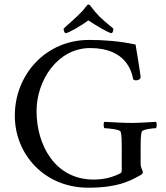

<svg xmlns="http://www.w3.org/2000/svg" viewBox="-20 -829 740 854"><path d="M521.5 -170.9V-72.3C521.5 -65.4 520.5 -60.5 514.6 -57.6C485.4 -43 447.3 -30.3 396.5 -30.3C225.6 -30.3 142.6 -182.6 142.6 -335C142.6 -471.7 236.3 -615.2 380.9 -615.2C543.9 -615.2 566.4 -506.8 572.3 -476.6C574.2 -473.6 579.1 -471.7 585 -471.7C594.7 -471.7 605.5 -476.6 605.5 -486.3C605.5 -496.1 583 -630.9 583 -630.9C510.7 -646.5 440.4 -651.4 376 -651.4C183.6 -651.4 45.9 -497.1 45.9 -314.5C45.9 -141.6 178.7 5.9 372.1 5.9C501 5.9 553.7 -22.5 595.7 -44.9C612.3 -53.7 615.2 -56.6 615.2 -62.5C615.2 -72.3 605.5 -81.1 605.5 -101.6V-170.9C605.5 -200.2 605.5 -227.5 610.4 -243.2C613.3 -253.9 662.1 -258.8 673.8 -258.8C677.7 -263.7 678.7 -282.2 673.8 -287.1C633.8 -285.2 602.5 -282.2 564.5 -282.2C526.4 -282.2 484.4 -285.2 444.3 -287.1C439.5 -282.2 440.4 -263.7 444.3 -258.8C456.1 -258.8 513.7 -253.9 516.6 -243.2C521.5 -227.5 521.5 -200.2 521.5 -170.9ZM475.6 -681.6C481.4 -681.6 484.4 -693.4 484.4 -701.2C483.4 -704.1 453.1 -725.6 423.8 -753.9C409.2 -768.6 395.5 -785.2 383.8 -800.8C380.9 -805.7 377.9 -808.6 373 -808.6C369.1 -808.6 368.2 -806.6 363.3 -800.8C351.6 -784.2 336.9 -769.5 322.3 -755.9C295.9 -730.5 270.5 -710 262.7 -701.2C262.7 -697.3 265.6 -681.6 272.5 -681.6C284.2 -681.6 342.8 -715.8 373 -738.3C403.3 -717.8 463.9 -681.6 475.6 -681.6Z"/></svg>

Font: Crimson
Style: Roman
Weight: 400
Version: Version 0.2